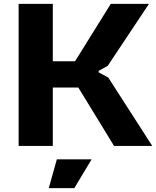

<svg xmlns="http://www.w3.org/2000/svg" viewBox="-20 -760 813 1000"><path d="M276 70H457L367 220H234ZM77 -740H255V-441H371L557 -740H756L541 -417L494 -391V-383L544 -356L773 0H574L388 -304H255V0H77Z"/></svg>

Font: Encode Sans Wide
Style: Bold
Weight: 700
Designer: Pablo Impallari, Andres Torresi
Foundry: Pablo Impallari, Andres Torresi
Version: Version 1.000; ttfautohint (v1.00) -l 8 -r 50 -G 200 -x 14 -